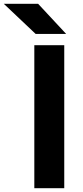

<svg xmlns="http://www.w3.org/2000/svg" viewBox="-101 -987 437 1007"><path d="M79 0H236V-750H79ZM99 -967H-81L86 -809H246Z"/></svg>

Font: Bounded Med
Style: Regular
Weight: 500
Designer: Vlad Churkin
Version: Version 3.0